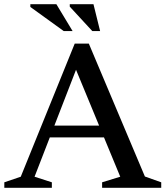

<svg xmlns="http://www.w3.org/2000/svg" viewBox="-26 -891 784 911"><path d="M182 -239V-295H520V-239ZM661.5 -53.5 739 -26V0H458.5V-26L544.5 -52.5L320 -595.5H348.5L138 -52.5L220 -26V0H-5.5V-26L72.5 -52.5L328.5 -684H395.5ZM318.5 -743.5H276.5L118 -858V-871H241.5ZM449 -743.5H412L305 -859.5V-871H417.5Z"/></svg>

Font: Newsreader 16pt Medium
Style: Regular
Weight: 500
Designer: Hugues Gentile
Foundry: Production Type
Version: Version 1.003